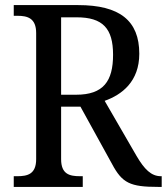

<svg xmlns="http://www.w3.org/2000/svg" viewBox="-20 -734 655 754"><path d="M34 0H305V-42H294C253 -42 220 -50 220 -109V-315H296L420 -90C460 -15 491 0 601 0H615V-42H612C574 -42 547 -69 516 -122L391 -338C459 -362 527 -414 527 -523C527 -653 450 -714 287 -714H34V-672H48C88 -672 122 -663 122 -604V-109C122 -50 88 -42 48 -42H34ZM279 -362H220V-666H281C384 -666 424 -622 424 -519C424 -415 386 -362 279 -362Z"/></svg>

Font: Noto Serif Lao SemiCondensed
Style: Regular
Weight: 400
Width: 4
Designer: Monotype Design Team
Foundry: Monotype Imaging Inc.
Version: Version 2.003